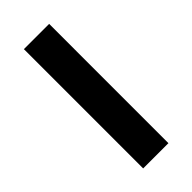

<svg xmlns="http://www.w3.org/2000/svg" viewBox="-184 -581 618 618"><g transform="rotate(-45 125.5 -271.5)"><path d="M183 0H68V-543H183Z"/></g></svg>

Font: Noto Sans Gurmukhi Condensed SemiBold
Style: Regular
Weight: 600
Width: 3
Designer: Jelle Bosma - Monotype Design Team
Foundry: Monotype Imaging Inc.
Version: Version 2.004; ttfautohint (v1.8.4.7-5d5b)